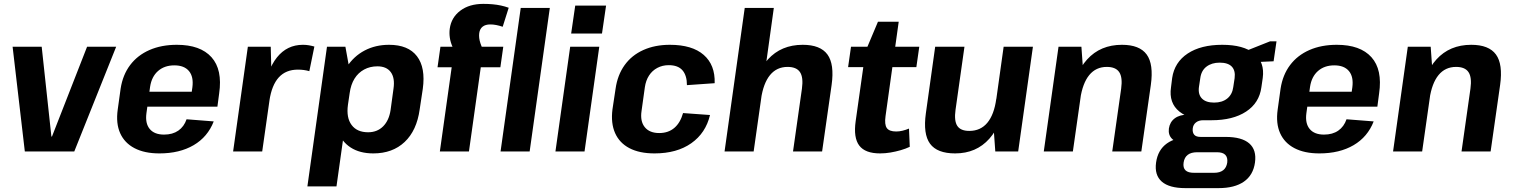

<svg xmlns="http://www.w3.org/2000/svg" viewBox="-20 -781 7804 990"><path d="M45 -540H195L245 -77H248L429 -540H579L363 0H108Z M802 10Q725 10 673.5 -17Q622 -44 599.5 -94.5Q577 -145 587 -216L602 -324Q613 -395 651 -445.5Q689 -496 750.5 -523Q812 -550 892 -550Q1013 -550 1070.5 -486Q1128 -422 1110 -299L1101 -231H713L723 -308H993L964 -276L972 -331Q979 -385 954.5 -414.5Q930 -444 879 -444Q828 -444 795 -415Q762 -386 754 -334L735 -197Q728 -145 752 -116Q776 -87 826 -87Q870 -87 899.5 -107.5Q929 -128 942 -166L1082 -155Q1051 -75 978.5 -32.5Q906 10 802 10Z M1258 -540H1376L1381 -344L1332 0H1182ZM1338 -294Q1356 -420 1408 -485Q1460 -550 1542 -550Q1558 -550 1572.5 -547.5Q1587 -545 1601 -541L1575 -414Q1548 -422 1516 -422Q1454 -422 1417.5 -382Q1381 -342 1369 -261Z M1905 10Q1835 10 1788 -20.5Q1741 -51 1721 -107Q1701 -163 1711 -239L1720 -303Q1732 -380 1768 -435.5Q1804 -491 1860 -520.5Q1916 -550 1986 -550Q2085 -550 2130 -491Q2175 -432 2160 -323L2144 -217Q2129 -108 2066.5 -49Q2004 10 1905 10ZM1666 -540H1761L1792 -368L1715 180H1565ZM1878 -99Q1925 -99 1955.5 -129.5Q1986 -160 1994 -214L2009 -324Q2017 -379 1995 -409Q1973 -439 1926 -439Q1888 -439 1857.5 -422.5Q1827 -406 1808 -375.5Q1789 -345 1783 -301L1774 -240Q1765 -174 1793 -136.5Q1821 -99 1878 -99Z M2309 -434H2236L2251 -540H2384L2346 -484Q2326 -512 2314.5 -537Q2303 -562 2299.5 -586Q2296 -610 2299 -633Q2307 -691 2353.5 -726Q2400 -761 2472 -761Q2497 -761 2519.5 -759Q2542 -757 2563 -752.5Q2584 -748 2603 -741L2572 -643Q2554 -649 2538.5 -652Q2523 -655 2508 -655Q2483 -655 2468.5 -643.5Q2454 -632 2451 -610Q2448 -586 2457 -558.5Q2466 -531 2485 -497L2400 -540H2575L2560 -434H2459L2398 0H2248ZM2815 -740 2711 0H2561L2665 -740Z M3070 -540 2994 0H2844L2920 -540ZM3105 -752 3084 -608H2925L2946 -752Z M3355 10Q3277 10 3225.5 -17Q3174 -44 3151.5 -95Q3129 -146 3138 -217L3154 -323Q3164 -394 3200.5 -445Q3237 -496 3297 -523Q3357 -550 3434 -550Q3549 -550 3608.5 -498Q3668 -446 3665 -352L3522 -342Q3522 -392 3499 -418.5Q3476 -445 3428 -445Q3396 -445 3369.5 -431Q3343 -417 3326.5 -391.5Q3310 -366 3305 -331L3288 -209Q3280 -156 3304.5 -125.5Q3329 -95 3379 -95Q3426 -95 3457 -121.5Q3488 -148 3502 -198L3641 -188Q3619 -95 3544.5 -42.5Q3470 10 3355 10Z M4115 -324Q4123 -382 4105 -409Q4087 -436 4041 -436Q3985 -436 3950.5 -394Q3916 -352 3904 -270L3841 -194L3850 -253Q3871 -399 3939.5 -474.5Q4008 -550 4119 -550Q4210 -550 4246.5 -500Q4283 -450 4268 -343L4219 0H4069ZM3820 -740H3970L3920 -380L3866 0H3716Z M4518 10Q4441 10 4410.5 -30.5Q4380 -71 4392 -156L4443 -517L4507 -669H4614L4546 -182Q4540 -139 4552.5 -121Q4565 -103 4601 -103Q4617 -103 4633.5 -107Q4650 -111 4667 -118L4671 -24Q4650 -14 4624 -6.5Q4598 1 4571 5.5Q4544 10 4518 10ZM4368 -540H4720L4705 -435H4353Z M4907 -215Q4899 -158 4916 -132Q4933 -106 4978 -106Q5036 -106 5071 -148Q5106 -190 5117 -271L5178 -346L5170 -287Q5149 -142 5081.5 -66Q5014 10 4905 10Q4812 10 4775.5 -40Q4739 -90 4754 -197L4802 -540H4953ZM5230 0H5112L5101 -154L5155 -540H5306Z M5761 -324Q5769 -382 5751 -409Q5733 -436 5687 -436Q5631 -436 5596.5 -394Q5562 -352 5550 -270L5487 -194L5496 -253Q5517 -399 5585.5 -474.5Q5654 -550 5765 -550Q5856 -550 5892.5 -500Q5929 -450 5914 -343L5865 0H5715ZM5438 -540H5556L5567 -386L5512 0H5362Z M6227 -161Q6117 -161 6061.5 -205.5Q6006 -250 6018 -331L6024 -379Q6036 -460 6104 -505Q6172 -550 6282 -550Q6392 -550 6447 -505Q6502 -460 6491 -379L6484 -331Q6473 -250 6405 -205.5Q6337 -161 6227 -161ZM6092 189Q6009 189 5970.5 155.5Q5932 122 5941 57Q5950 -8 5997 -41.5Q6044 -75 6128 -75H6300Q6383 -75 6421.5 -41.5Q6460 -8 6451 57Q6442 122 6394 155.5Q6346 189 6263 189ZM6240 110Q6300 110 6308 57Q6311 31 6298 17.5Q6285 4 6255 4H6153Q6091 4 6083 57Q6075 111 6138 110ZM6085 -45Q6044 -45 6023.5 -65Q6003 -85 6007 -118Q6012 -152 6037.5 -171Q6063 -190 6106 -190H6231L6227 -161H6184Q6161 -161 6146.5 -149.5Q6132 -138 6130 -118Q6128 -98 6137.5 -86.5Q6147 -75 6171 -75H6215L6211 -45ZM6240 -252Q6282 -252 6308 -273Q6334 -294 6339 -332L6346 -378Q6351 -417 6331.5 -437.5Q6312 -458 6269 -458Q6228 -458 6201 -437.5Q6174 -417 6169 -378L6162 -332Q6157 -294 6177.5 -273Q6198 -252 6240 -252ZM6378 -508 6529 -568H6562L6547 -465L6370 -457Z M6783 10Q6706 10 6654.5 -17Q6603 -44 6580.5 -94.5Q6558 -145 6568 -216L6583 -324Q6594 -395 6632 -445.5Q6670 -496 6731.5 -523Q6793 -550 6873 -550Q6994 -550 7051.5 -486Q7109 -422 7091 -299L7082 -231H6694L6704 -308H6974L6945 -276L6953 -331Q6960 -385 6935.5 -414.5Q6911 -444 6860 -444Q6809 -444 6776 -415Q6743 -386 6735 -334L6716 -197Q6709 -145 6733 -116Q6757 -87 6807 -87Q6851 -87 6880.5 -107.5Q6910 -128 6923 -166L7063 -155Q7032 -75 6959.5 -32.5Q6887 10 6783 10Z M7562 -324Q7570 -382 7552 -409Q7534 -436 7488 -436Q7432 -436 7397.5 -394Q7363 -352 7351 -270L7288 -194L7297 -253Q7318 -399 7386.5 -474.5Q7455 -550 7566 -550Q7657 -550 7693.5 -500Q7730 -450 7715 -343L7666 0H7516ZM7239 -540H7357L7368 -386L7313 0H7163Z"/></svg>

Font: Pathway Extreme SemiCondensed
Style: Bold Italic
Weight: 700
Width: 4
Italic angle: -8°
Version: Version 1.001;gftools[0.9.26]